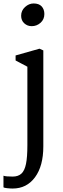

<svg xmlns="http://www.w3.org/2000/svg" viewBox="-24 -837 361 1108"><path d="M232 -756Q232 -725 210 -705.5Q188 -686 159 -686Q134 -686 116 -702.5Q98 -719 98 -746Q98 -776 120.5 -796.5Q143 -817 170 -817Q201 -817 216.5 -800Q232 -783 232 -756ZM226 -546V8Q226 121 178 186Q130 251 49 251Q35 251 17 249Q-1 247 -4 244V177Q9 182 49 182Q81 182 99.5 165Q118 148 126 109Q134 70 134 1V-452L66 -488V-517L204 -556Z"/></svg>

Font: Martel DemiBold
Style: Regular
Weight: 600
Designer: Dan Reynolds
Foundry: Dan Reynolds
Version: Version 1.001; ttfautohint (v1.1) -l 5 -r 5 -G 72 -x 0 -D la